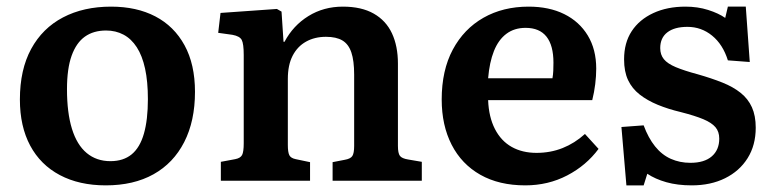

<svg xmlns="http://www.w3.org/2000/svg" viewBox="-20 -545 2328 579"><path d="M299 14Q219 14 160.5 -17Q102 -48 71 -106Q40 -164 40 -245Q40 -335 74 -397.5Q108 -460 170 -492.5Q232 -525 315 -525Q392 -525 448.5 -495.5Q505 -466 536.5 -408.5Q568 -351 568 -268Q568 -180 535.5 -116.5Q503 -53 443 -19.5Q383 14 299 14ZM313 -59Q352 -59 377 -79.5Q402 -100 414 -142Q426 -184 426 -246Q426 -299 417.5 -338Q409 -377 392.5 -402.5Q376 -428 352.5 -440.5Q329 -453 300 -453Q262 -453 236 -434.5Q210 -416 196 -377Q182 -338 182 -276Q182 -205 197 -156.5Q212 -108 241.5 -83.5Q271 -59 313 -59Z M646 0V-57L689 -65Q705 -68 710 -77.5Q715 -87 715 -113V-379Q715 -413 709 -424.5Q703 -436 681 -440L638 -446L645 -506L815 -518L829 -510L835 -419H838Q864 -468 910 -496.5Q956 -525 1014 -525Q1070 -525 1107 -504Q1144 -483 1162 -444.5Q1180 -406 1180 -353V-105Q1180 -83 1186 -75Q1192 -67 1211 -64L1252 -57V0H983V-56L1019 -63Q1037 -66 1042.5 -74.5Q1048 -83 1048 -105V-320Q1048 -362 1039.5 -387Q1031 -412 1012.5 -423Q994 -434 963 -434Q929 -434 903 -419.5Q877 -405 862.5 -377Q848 -349 848 -307V-108Q848 -86 852.5 -77Q857 -68 872 -65L915 -56V0Z M1564 14Q1485 14 1428.5 -18Q1372 -50 1342 -108.5Q1312 -167 1312 -245Q1312 -333 1345.5 -395.5Q1379 -458 1438 -491.5Q1497 -525 1574 -525Q1636 -525 1681.5 -502.5Q1727 -480 1752.5 -438Q1778 -396 1778 -338Q1778 -316 1775 -291.5Q1772 -267 1766 -243H1452Q1454 -192 1472.5 -156Q1491 -120 1523 -102Q1555 -84 1598 -84Q1640 -84 1676.5 -98.5Q1713 -113 1744 -141L1785 -96Q1748 -46 1690.5 -16Q1633 14 1564 14ZM1452 -309H1646Q1648 -320 1648.5 -332Q1649 -344 1649 -356Q1649 -408 1628 -434.5Q1607 -461 1565 -461Q1531 -461 1507 -443Q1483 -425 1469.5 -391Q1456 -357 1452 -309Z M1869 14 1854 -162 1921 -167Q1935 -129 1955.5 -103.5Q1976 -78 2003 -66Q2030 -54 2062 -54Q2104 -54 2126.5 -73.5Q2149 -93 2149 -127Q2149 -148 2137.5 -161.5Q2126 -175 2101 -185.5Q2076 -196 2033 -207Q1995 -216 1963.5 -229Q1932 -242 1909 -260Q1886 -278 1874 -303.5Q1862 -329 1862 -366Q1862 -416 1885 -451Q1908 -486 1950 -505.5Q1992 -525 2047 -525Q2084 -525 2115.5 -515Q2147 -505 2167 -491L2175 -525H2229L2241 -358L2175 -363Q2160 -411 2127.5 -437.5Q2095 -464 2053 -464Q2014 -464 1992.5 -447.5Q1971 -431 1971 -400Q1971 -380 1982 -366.5Q1993 -353 2018 -342.5Q2043 -332 2084 -321Q2126 -309 2158.5 -296Q2191 -283 2213.5 -265Q2236 -247 2247.5 -221.5Q2259 -196 2259 -160Q2259 -107 2234.5 -68Q2210 -29 2166.5 -7.5Q2123 14 2066 14Q2023 14 1989.5 4.5Q1956 -5 1932 -21L1921 14Z"/></svg>

Font: Literata 18pt SemiBold
Style: Regular
Weight: 600
Designer: Latin by Veronika Burian and Jose Scaglione. Greek by Irene Vlachou. Cyrillic by Vera Evstafieva.
Foundry: TypeTogether
Version: Version 3.103;gftools[0.9.29]